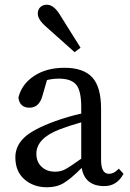

<svg xmlns="http://www.w3.org/2000/svg" viewBox="-20 -778 549 813"><path d="M296 -557 176 -664Q140 -695 140 -720Q140 -738 151 -748Q162 -758 178 -758Q208 -758 234 -715L321 -576ZM324 -106V-260Q271 -245 232 -230Q134 -192 134 -127Q134 -94 154 -74Q176 -51 214 -51Q237 -51 256 -61Q275 -71 324 -106ZM483 -64 503 -42Q475 10 422 10Q339 10 326 -67Q280 -21 250 -3Q220 15 179 15Q122 15 83.5 -18.5Q45 -52 45 -112Q45 -158 80.5 -193.5Q116 -229 211 -264Q269 -285 324 -297V-324Q324 -394 302.5 -419.5Q281 -445 230 -445Q203 -445 179 -439L159 -370Q145 -322 105 -322Q63 -322 58 -365Q72 -422 124.5 -456.5Q177 -491 253 -491Q333 -491 370.5 -450.5Q408 -410 408 -317V-101Q408 -42 441 -42Q461 -42 478 -59Z"/></svg>

Font: TypoPRO Source Serif Pro
Style: Regular
Weight: 400
Designer: Frank Grießhammer
Foundry: Adobe Systems Incorporated
Version: Version 1.017;PS 1.0;hotconv 1.0.79;makeotf.lib2.5.61930